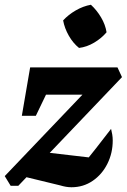

<svg xmlns="http://www.w3.org/2000/svg" viewBox="-20 -783 536 809"><path d="M25 0 0 -41 437 -499H475L494 -458L57 0ZM233 -2 64 -43 155 -143 387 -116 323 -82Q353 -118 384 -157.5Q415 -197 448 -240Q451 -228 453 -216Q455 -204 455 -191Q455 -138 432.5 -93Q410 -48 370.5 -21Q331 6 281 6Q259 6 233 -2ZM72 -295 107 -499H229L131 -295ZM148 -384 107 -499H475L359 -384ZM363 -763Q388 -740 406 -709.5Q424 -679 429 -647Q408 -622 377 -603.5Q346 -585 313 -581Q288 -601 270 -632.5Q252 -664 246 -697Q268 -721 299 -739Q330 -757 363 -763Z"/></svg>

Font: Piazzolla Thin ExtraBold
Style: Italic
Weight: 800
Italic angle: -11.3°
Version: Version 2.005